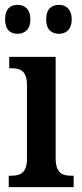

<svg xmlns="http://www.w3.org/2000/svg" viewBox="-20 -770 337 790"><path d="M223 -631C249 -631 275 -646 275 -690C275 -735 249 -750 223 -750C194 -750 170 -735 170 -690C170 -646 194 -631 223 -631ZM52 -631C79 -631 105 -646 105 -690C105 -735 79 -750 52 -750C24 -750 1 -735 1 -690C1 -646 24 -631 52 -631ZM16 0H283V-47H273C235 -47 209 -59 209 -120V-536H18V-489H29C65 -489 91 -477 91 -420V-117C91 -59 64 -47 26 -47H16Z"/></svg>

Font: Noto Serif Sinhala Condensed SemiBold
Style: Regular
Weight: 600
Width: 3
Designer: Jelle Bosma - Monotype Design Team
Foundry: Monotype Imaging Inc.
Version: Version 2.007